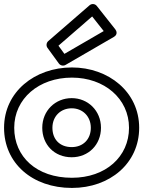

<svg xmlns="http://www.w3.org/2000/svg" viewBox="-22 -885 705 945"><path d="M265.7 -660.1 431.6 -804 488.5 -732.1 295 -619.9ZM215.6 -682.9C206.2 -674.7 204.1 -659.8 211.8 -649.3L267.8 -572.3C274.7 -562.8 289.2 -558.8 300.5 -565.4L538.5 -703.4C558.4 -714.9 551.7 -732.8 545.6 -740.5L454.6 -855.5C444.9 -867.8 428.5 -867.5 418.6 -858.9ZM-2 -256C-2 -82.4 136.4 40 332 40C519.7 40 663 -82.1 663 -256C663 -432.4 512.5 -553 332 -553C148.7 -553 -2 -432.5 -2 -256ZM48 -256C48 -399.5 169.3 -503 332 -503C491.5 -503 613 -399.6 613 -256C613 -113.9 498.3 -10 332 -10C157.6 -10 48 -113.6 48 -256ZM236 -256C236 -313.3 277.2 -352 331 -352C383.6 -352 425 -313.4 425 -256C425 -199.2 386.6 -161 331 -161C272.3 -161 236 -198.9 236 -256ZM186 -256C186 -173.1 245.7 -111 331 -111C413.4 -111 475 -172.8 475 -256C475 -340.6 410.4 -402 331 -402C250.8 -402 186 -340.7 186 -256Z"/></svg>

Font: Hussar Techniczny
Style: Bold 
Weight: 700
Foundry: Cannot Into Space Fonts
Version: Version 0.77